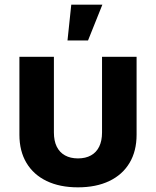

<svg xmlns="http://www.w3.org/2000/svg" viewBox="-20 -787 662 815"><path d="M310.7 8.2Q233.8 8.2 178.1 -18.6Q122.4 -45.3 92.4 -95.4Q62.4 -145.5 62.4 -215.2V-545.9H208.8V-224.6Q208.8 -189.2 220.8 -164.7Q232.9 -140.1 255.9 -127.4Q278.8 -114.6 311 -114.6Q343.3 -114.6 366.2 -127.4Q389.1 -140.1 401.1 -164.7Q413.1 -189.2 413.1 -224.6V-545.9H559.8V-215.2Q559.8 -145.5 529.8 -95.4Q499.8 -45.3 444 -18.6Q388.1 8.2 310.7 8.2ZM266.5 -615.1 282.5 -767.1H414.5L353.6 -615.1Z"/></svg>

Font: Adwaita Sans
Style: Regular
Weight: 400
Designer: Rasmus Andersson
Foundry: rsms
Version: Version 4.001;git-9221beed3